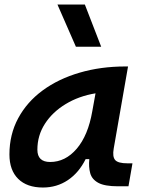

<svg xmlns="http://www.w3.org/2000/svg" viewBox="-20 -815 626 845"><path d="M168.9 10.3Q98.6 10.3 60.1 -27.8Q21.5 -65.9 21.5 -135.3Q21.5 -223.1 60.1 -294.7Q98.6 -366.2 167.7 -417Q236.8 -467.8 330.1 -495.1Q423.3 -522.5 532.2 -522.5H543.5L480.5 -161.6Q474.1 -125.5 486.8 -110.8Q499.5 -96.2 541 -96.2H563L545.4 4.9H499.5Q440.4 4.9 412.4 -10.5Q384.3 -25.9 377 -53Q369.6 -80.1 373 -114.7H356.9Q327.1 -54.7 278.6 -22.2Q230 10.3 168.9 10.3ZM200.7 -102.1Q267.6 -102.1 317.6 -160.4Q367.7 -218.8 386.2 -325.7L400.4 -404.3Q326.7 -392.1 268.8 -356.9Q210.9 -321.8 177.7 -270.3Q144.5 -218.8 144.5 -156.2Q144.5 -102.1 200.7 -102.1ZM314 -609.4 232.9 -794.9H353.5L425.3 -609.4Z"/></svg>

Font: Cascadia Code NF SemiBold
Style: Italic
Weight: 600
Italic angle: -10°
Monospace: yes
Designer: Aaron Bell
Foundry: Saja Typeworks
Version: Version 2404.023; ttfautohint (v1.8.4)